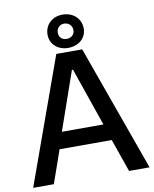

<svg xmlns="http://www.w3.org/2000/svg" viewBox="-97 -979 843 1051"><g transform="rotate(-10 324.5 -453.0)"><path d="M323 -721C383 -721 425 -759 425 -811C425 -867 382 -906 323 -906C266 -906 224 -867 224 -811C224 -759 266 -721 323 -721ZM323 -771C298 -771 281 -788 281 -812C281 -837 298 -856 323 -856C350 -856 368 -837 368 -812C368 -788 350 -771 323 -771ZM1 0H116L180 -183H470L534 0H648L397 -700H253ZM209 -275 322 -599H328L440 -275Z"/></g></svg>

Font: Fixel Display Medium
Style: Regular
Weight: 500
Designer: AlfaBravo + MacPaw
Foundry: Kyrylo Tkachov, Marchela Mozhyna, Serhii Makarenko, Maria Weinstein, Zakhar Kryvoshyya
Version: Version 1.211